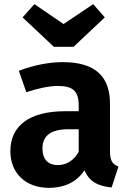

<svg xmlns="http://www.w3.org/2000/svg" viewBox="-20 -890 629 927"><path d="M430 -870 287 -774 146 -870 89 -806 240 -664H335L486 -806ZM511 -159V-390C511 -519 442 -590 283 -590C218 -590 143 -576 71 -548L107 -445C164 -464 220 -475 258 -475C329 -475 360 -453 360 -381V-353H294C125 -353 30 -285 30 -160C30 -56 102 17 216 17C284 17 347 -6 388 -68C411 -12 455 9 519 15L552 -86C525 -96 511 -112 511 -159ZM259 -93C211 -93 185 -122 185 -173C185 -235 226 -266 310 -266H360V-157C337 -116 302 -93 259 -93Z"/></svg>

Font: Glow Sans TC Normal
Style: Bold
Weight: 700
Designer: Ryoko NISHIZUKA (kana, bopomofo & ideographs); Paul D. Hunt (Latin, Greek & Cyrillic); Sandoll Communications, Soo-young
Version: Version 0.93